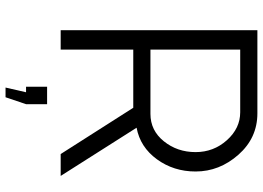

<svg xmlns="http://www.w3.org/2000/svg" viewBox="-148 -602 949 693"><g transform="rotate(90 326.5 -255.5)"><path d="M331 199H296L313 125H293V49H356V125ZM159 0H89V-710H389Q478 -710 538.5 -641.5Q599 -573 599 -487Q599 -408 555 -347.5Q511 -287 441 -274L615 0H536L369 -262H159ZM159 -648V-324H391Q451 -324 490 -372.5Q529 -421 529 -487Q529 -552 486 -600Q443 -648 385 -648Z"/></g></svg>

Font: Raleway
Style: Regular
Weight: 400
Designer: Matt McInerney, Pablo Impallari, Rodrigo Fuenzalida
Foundry: Matt McInerney, Pablo Impallari, Rodrigo Fuenzalida
Version: Version 1.000;PS 001.001;hotconv 1.0.56; ttfautohint (v1.5)